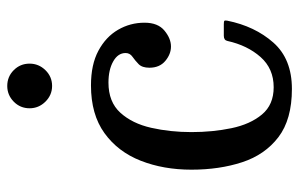

<svg xmlns="http://www.w3.org/2000/svg" viewBox="-164 -630 805 516"><g transform="rotate(-90 238.0 -372.5)"><path d="M39.5 -260Q39.5 -335 63.5 -396.2Q87.5 -457.5 137.8 -493.8Q188 -530 266 -530Q322 -530 359.2 -510Q396.5 -490 415.5 -457.2Q434.5 -424.5 434.5 -386Q434.5 -350 413.2 -332.5Q392 -315 370.5 -315Q350 -315 331.8 -330.2Q313.5 -345.5 313.5 -373Q313.5 -392.5 323.2 -402Q333 -411.5 343 -418.5Q353 -425.5 353 -437Q353 -457.5 330.5 -470.2Q308 -483 273.5 -483Q221.5 -483 192.5 -451Q163.5 -419 152 -368Q140.5 -317 140.5 -260Q140.5 -203 151 -152.5Q161.5 -102 187.8 -70.5Q214 -39 261 -39Q311 -39 342.2 -74.2Q373.5 -109.5 385.5 -163.5Q387.5 -173 399.5 -173H430.5Q438 -173 439.5 -171.5Q441 -170 440 -164Q425 -89.5 381 -39.8Q337 10 256.5 10Q174.5 10 127 -26.2Q79.5 -62.5 59.5 -123.8Q39.5 -185 39.5 -260ZM264.5 -634.5Q240 -634.5 222.2 -652.5Q204.5 -670.5 204.5 -695Q204.5 -720 222.2 -737.5Q240 -755 264.5 -755Q289.5 -755 307 -737.5Q324.5 -720 324.5 -695Q324.5 -670.5 307 -652.5Q289.5 -634.5 264.5 -634.5Z"/></g></svg>

Font: Besley* Narrow
Style: Regular
Weight: 400
Width: 4
Designer: Owen Earl
Foundry: indestructible type*
Version: Version 3.000; ttfautohint (v1.8.3)